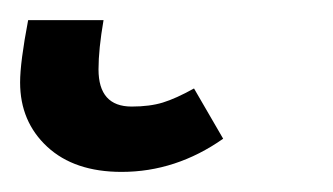

<svg xmlns="http://www.w3.org/2000/svg" viewBox="-39 19 331 191"><path d="M-19 101Q-19 81 -11 39H64Q59 68 59 88Q59 125 92 125Q110 125 123 121Q136 117 154 107L183 157Q136 190 82 190Q35 190 8 165Q-19 140 -19 101Z"/></svg>

Font: FiraGO
Style: Italic
Weight: 400
Italic angle: -8°
Designer: bBox Type GmbH
Foundry: bBox Type GmbH
Version: Version 1.001